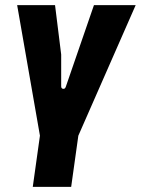

<svg xmlns="http://www.w3.org/2000/svg" viewBox="-20 -530 550 750"><path d="M136 0 47 -510H195L219 -317V-193Q219 -184 226.5 -183Q234 -182 237 -191L347 -510H510L286 0ZM108 200 136 0H286L258 200Z"/></svg>

Font: Finlandica
Style: Italic
Weight: 400
Italic angle: -8°
Designer: Niklas Ekholm, Juho Hiilivirta, Jaakko Suomalainen
Foundry: Helsinki Type Studio
Version: Version 1.064